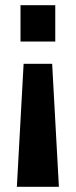

<svg xmlns="http://www.w3.org/2000/svg" viewBox="-20 -580 292 740"><path d="M193 -560V-420H59V-560ZM181 -334 207 140H45L71 -334Z"/></svg>

Font: Tektur SemiCondensed SemiBold
Style: Regular
Weight: 600
Width: 4
Designer: Adam Jagosz
Foundry: Adam Jagosz
Version: Version 1.005;gftools[0.9.30]